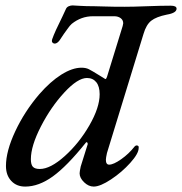

<svg xmlns="http://www.w3.org/2000/svg" viewBox="-20 -675 672 709"><path d="M632 -643Q632 -627 596 -621Q557 -613 538.5 -598.5Q520 -584 510 -550L375 -110Q371 -92 371 -85Q371 -67 383 -67Q399 -67 427.5 -87Q456 -107 477 -134Q481 -138 484 -138Q494 -138 492 -128Q492 -108 461 -73.5Q430 -39 390 -12.5Q350 14 326 14Q307 14 290.5 -2Q274 -18 274 -35Q274 -41 278 -60L304 -143Q304 -148 301 -149.5Q298 -151 296 -147Q227 -61 175 -23.5Q123 14 73 14Q41 14 21.5 -7Q2 -28 2 -62Q2 -117 36.5 -190.5Q71 -264 125 -327Q166 -374 206.5 -399.5Q247 -425 281 -425Q297 -425 308 -419.5Q319 -414 348 -396L369 -383Q371 -383 372.5 -385.5Q374 -388 375 -391L433 -579Q435 -587 435 -589Q435 -601 425.5 -608Q416 -615 402 -615H323Q280 -615 245 -587Q238 -581 229 -568Q220 -555 216 -550Q206 -534 200 -526Q191 -514 182 -514Q177 -514 173.5 -518Q170 -522 173 -531Q182 -557 211 -615L224 -643Q227 -649 234 -652Q241 -655 248 -655Q251 -655 274 -653.5Q297 -652 329 -652L368 -651Q394 -650 441 -650Q471 -650 523 -652Q575 -654 610 -654Q632 -654 632 -643ZM348 -327Q348 -356 335.5 -371.5Q323 -387 301 -387Q267 -387 217.5 -333.5Q168 -280 131 -208Q94 -136 94 -87Q94 -67 101.5 -59Q109 -51 127 -51Q166 -51 219 -98.5Q272 -146 310 -212Q348 -278 348 -327ZM303 -139 304 -141Z"/></svg>

Font: EB Garamond Medium
Style: Italic
Weight: 500
Italic angle: -17.2°
Designer: Georg Duffner and Octavio Pardo
Foundry: Georg Duffner
Version: Version 1.000